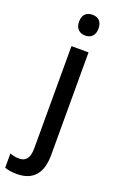

<svg xmlns="http://www.w3.org/2000/svg" viewBox="-226 -791 663 1077"><g transform="rotate(20 105.5 -252.5)"><path d="M68 -683C68 -641 93 -621 127 -621C160 -621 184 -641 184 -683C184 -726 160 -745 127 -745C92 -745 68 -726 68 -683ZM31 240C132 240 177 179 177 74V-539H75V71C75 133 51 154 14 154C-7 154 -23 150 -41 144V229C-22 236 3 240 31 240Z"/></g></svg>

Font: Noto Sans Khmer SemiCondensed Medium
Style: Regular
Weight: 500
Width: 4
Designer: Danh Hong and the Monotype Design Team
Foundry: Monotype Imaging Inc.
Version: Version 2.004